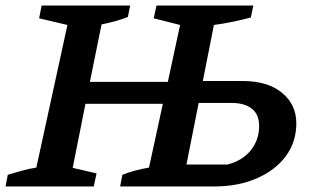

<svg xmlns="http://www.w3.org/2000/svg" viewBox="-41 -672 1116 692"><path d="M-21 0 -13 -42Q13 -50 38.5 -57Q64 -64 90 -68L202 -582L100 -606L109 -652H428L420 -611Q398 -602 374 -595.5Q350 -589 325 -584L283 -377H564L608 -582L513 -606L523 -652H872L863 -609Q833 -601 800 -594Q767 -587 730 -582L690 -380H834Q924 -380 975.5 -337.5Q1027 -295 1027 -228Q1027 -160 989 -109Q951 -58 884 -29Q817 0 732 0H392L400 -42Q443 -59 496 -68L546 -298H267L221 -67L307 -47L297 0ZM631 -79H779Q833 -93 863 -130.5Q893 -168 893 -218Q893 -259 867 -280Q841 -301 793 -301H675Z"/></svg>

Font: Piazzolla SemiBold
Style: Italic
Weight: 600
Italic angle: -11.3°
Designer: Juan Pablo del Peral
Foundry: Huerta Tipografica
Version: Version 1.330